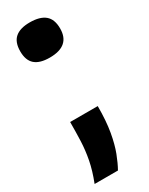

<svg xmlns="http://www.w3.org/2000/svg" viewBox="-172 -536 548 705"><g transform="rotate(-30 102.0 -183.5)"><path d="M4 133Q22 87 29.5 48Q37 9 38.5 -29Q40 -67 40 -109H157Q157 -46 149 -0.5Q141 45 128.5 77.5Q116 110 103 133ZM94 -351Q52 -351 31.5 -369Q11 -387 11 -425Q11 -464 32 -482Q53 -500 94 -500Q137 -500 158.5 -482Q180 -464 180 -425Q180 -351 94 -351Z"/></g></svg>

Font: Bricolage Grotesque 16pt SemiBold
Style: Regular
Weight: 600
Version: Version 1.001;gftools[0.9.33.dev8+g029e19f]